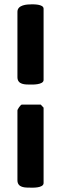

<svg xmlns="http://www.w3.org/2000/svg" viewBox="-20 -727 291 881"><path d="M167 -247H80C75 -247 60 -226 60 -220V100C60 135 96 134 120 134C126 134 180 137 180 113V-233ZM123 -707C105 -707 60 -705 60 -673V-373C60 -338 96 -339 120 -339C126 -339 180 -337 180 -360V-687C180 -709 131 -707 123 -707Z"/></svg>

Font: Asimov Print
Style: C
Weight: 500
Designer: Google
Version: Version 2.000980: 2014